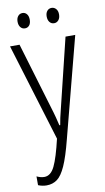

<svg xmlns="http://www.w3.org/2000/svg" viewBox="-97 -915 529 970"><g transform="rotate(-10 167.5 -429.5)"><path d="M335 -713.9 201.7 -201.7Q179.7 -115.2 159.2 -69.6Q138.7 -23.9 115.5 -7.1Q92.3 9.8 61.5 9.8Q38.6 9.8 18.1 1V-43.9Q39.1 -34.2 57.1 -34.2Q90.3 -34.2 110.8 -76.9Q131.3 -119.6 153.3 -213.9L0.5 -713.9H49.3L159.2 -346.7Q162.1 -336.4 166.3 -321Q170.4 -305.7 176.8 -278.3H181.2Q187 -314 195.8 -347.2L285.2 -713.9ZM59.6 -830.1Q59.6 -847.7 68.4 -858.4Q77.1 -869.1 91.3 -869.1Q105 -869.1 113.5 -858.6Q122.1 -848.1 122.1 -830.1Q122.1 -811 113.5 -800.8Q105 -790.5 91.3 -790.5Q77.1 -790.5 68.4 -801.3Q59.6 -812 59.6 -830.1ZM209 -830.6Q209 -848.1 217.8 -858.6Q226.6 -869.1 240.7 -869.1Q253.9 -869.1 263.2 -858.9Q272.5 -848.6 272.5 -830.6Q272.5 -812 263.4 -801.3Q254.4 -790.5 240.7 -790.5Q226.6 -790.5 217.8 -801.3Q209 -812 209 -830.6Z"/></g></svg>

Font: Open Sans Condensed Light
Style: Regular
Weight: 300
Width: 3
Designer: Monotype Design Team
Foundry: Monotype Imaging Inc.
Version: Version 3.003; ttfautohint (v1.8.4)